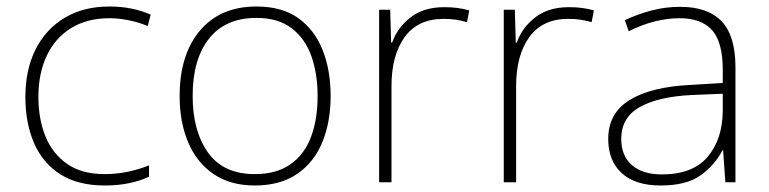

<svg xmlns="http://www.w3.org/2000/svg" viewBox="-20 -560 2362 590"><path d="M302 10Q220 10 166 -24Q112 -58 85 -119.5Q58 -181 58 -262Q58 -346 89.5 -408.5Q121 -471 179 -505.5Q237 -540 316 -540Q353 -540 384.5 -533.5Q416 -527 443 -515L434 -480Q405 -492 374.5 -498Q344 -504 316 -504Q248 -504 199 -474Q150 -444 124 -389.5Q98 -335 98 -262Q98 -195 119.5 -141.5Q141 -88 186 -56.5Q231 -25 301 -25Q339 -25 374 -32.5Q409 -40 438 -52V-17Q413 -5 378.5 2.5Q344 10 302 10Z M996 -265Q996 -185 970.5 -123Q945 -61 893 -25.5Q841 10 763 10Q688 10 636.5 -25Q585 -60 558.5 -122Q532 -184 532 -265Q532 -392 594.5 -466Q657 -540 768 -540Q847 -540 897 -504Q947 -468 971.5 -406Q996 -344 996 -265ZM572 -265Q572 -158 619 -91.5Q666 -25 763 -25Q830 -25 873 -55.5Q916 -86 936 -140Q956 -194 956 -265Q956 -333 937 -387Q918 -441 876.5 -473Q835 -505 768 -505Q673 -505 622.5 -441.5Q572 -378 572 -265Z M1345 -538Q1367 -538 1386 -535.5Q1405 -533 1422 -528L1415 -492Q1397 -497 1380.5 -499.5Q1364 -502 1343 -502Q1264 -502 1223.5 -446Q1183 -390 1183 -295V0H1145V-530H1179L1182 -429H1185Q1201 -475 1241.5 -506.5Q1282 -538 1345 -538Z M1728 -538Q1750 -538 1769 -535.5Q1788 -533 1805 -528L1798 -492Q1780 -497 1763.5 -499.5Q1747 -502 1726 -502Q1647 -502 1606.5 -446Q1566 -390 1566 -295V0H1528V-530H1562L1565 -429H1568Q1584 -475 1624.5 -506.5Q1665 -538 1728 -538Z M2070 -539Q2155 -539 2197.5 -494.5Q2240 -450 2240 -353V0H2209L2202 -98H2200Q2176 -52 2132.5 -21Q2089 10 2010 10Q1932 10 1890.5 -28Q1849 -66 1849 -133Q1849 -212 1914.5 -252.5Q1980 -293 2101 -299L2201 -305V-345Q2201 -431 2168 -467.5Q2135 -504 2069 -504Q1992 -504 1912 -464L1900 -498Q1938 -516 1981 -527.5Q2024 -539 2070 -539ZM2105 -268Q2003 -263 1946 -231Q1889 -199 1889 -133Q1889 -81 1922 -52.5Q1955 -24 2014 -24Q2108 -24 2154 -77.5Q2200 -131 2201 -219V-272Z"/></svg>

Font: Noto Sans ExtraLight
Style: Regular
Weight: 200
Designer: Monotype Design Team
Foundry: Monotype Imaging Inc.
Version: Version 2.007